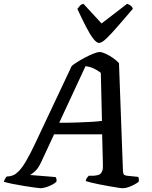

<svg xmlns="http://www.w3.org/2000/svg" viewBox="-57 -995 801 1015"><path d="M158 0Q151 0 126.5 -3.5Q102 -7 70 -12Q38 -17 9 -23Q-20 -29 -37 -34Q-34 -43 -29.5 -51Q-25 -59 -21 -62L-8 -63Q1 -64 13.5 -69Q26 -74 42.5 -90.5Q59 -107 80.5 -143Q102 -179 131 -241L322 -646Q332 -655 352 -667.5Q372 -680 395 -692Q418 -704 438.5 -712Q459 -720 469 -720Q482 -720 501.5 -711Q521 -702 540.5 -688.5Q560 -675 572 -661L593 -91Q594 -77 597.5 -72.5Q601 -68 614 -66L673 -60Q676 -57 677 -50.5Q678 -44 676 -34Q666 -26 650.5 -18Q635 -10 620 -5Q605 0 592 0Q585 0 565.5 -3Q546 -6 520.5 -10.5Q495 -15 469.5 -20Q444 -25 424 -30Q404 -35 396 -38Q398 -48 402.5 -54.5Q407 -61 412 -66H438Q453 -67 464 -70.5Q475 -74 481.5 -86.5Q488 -99 487 -126L483 -285H229L163 -143Q146 -105 127 -88.5Q108 -72 101 -70L237 -59Q240 -55 241.5 -48Q243 -41 241 -34Q233 -26 217.5 -18Q202 -10 185.5 -5Q169 0 158 0ZM256 -346Q308 -346 352 -347.5Q396 -349 429.5 -351Q463 -353 482 -356L476 -610Q458 -624 437.5 -633.5Q417 -643 395 -645ZM467 -768Q453 -768 435 -792Q417 -816 396 -857Q375 -898 352 -948Q359 -957 365.5 -964.5Q372 -972 384 -975L480 -871L615 -975Q629 -970 636.5 -963Q644 -956 645 -948Q602 -898 566.5 -857Q531 -816 506 -792Q481 -768 467 -768Z"/></svg>

Font: Texturina Medium 12pt SemiBold
Style: Italic
Weight: 600
Italic angle: -11°
Version: Version 1.002